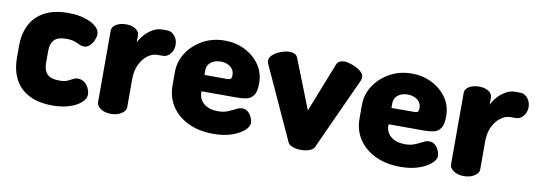

<svg xmlns="http://www.w3.org/2000/svg" viewBox="-46 -738 2805 1006"><g transform="rotate(10 1357.0 -235.0)"><path d="M255 10Q176 10 125.5 -18Q75 -46 51.5 -94Q28 -142 28 -202V-270Q28 -330 51.5 -378Q75 -426 125 -454Q175 -482 253 -482Q302 -482 340 -470.5Q378 -459 400 -440Q422 -421 422 -399Q422 -385 414.5 -367Q407 -349 393.5 -336Q380 -323 362 -323Q350 -323 338.5 -329Q327 -335 310 -341Q293 -347 266 -347Q221 -347 202 -327Q183 -307 183 -270V-202Q183 -165 202 -145Q221 -125 267 -125Q294 -125 310 -132Q326 -139 337.5 -145.5Q349 -152 362 -152Q383 -152 398 -140Q413 -128 420.5 -110.5Q428 -93 428 -78Q428 -56 405 -35.5Q382 -15 343 -2.5Q304 10 255 10Z M563 0Q530 0 508.5 -15Q487 -30 487 -48V-429Q487 -450 508.5 -463Q530 -476 563 -476Q592 -476 612 -463Q632 -450 632 -429V-392Q642 -414 660.5 -434.5Q679 -455 702.5 -468.5Q726 -482 751 -482H780Q802 -482 818.5 -462Q835 -442 835 -415Q835 -387 818.5 -367Q802 -347 780 -347H751Q724 -347 699 -328.5Q674 -310 658 -277Q642 -244 642 -198V-48Q642 -30 619 -15Q596 0 563 0Z M1109 10Q1035 10 978 -16.5Q921 -43 888.5 -91Q856 -139 856 -202V-275Q856 -331 887 -378Q918 -425 970 -453.5Q1022 -482 1086 -482Q1144 -482 1192.5 -458Q1241 -434 1271 -391.5Q1301 -349 1301 -292Q1301 -247 1286.5 -227.5Q1272 -208 1249.5 -203.5Q1227 -199 1204 -199H1011V-193Q1011 -156 1039 -133.5Q1067 -111 1113 -111Q1144 -111 1166 -120.5Q1188 -130 1205 -139Q1222 -148 1238 -148Q1256 -148 1269 -136Q1282 -124 1288.5 -108Q1295 -92 1295 -80Q1295 -61 1272 -40Q1249 -19 1207.5 -4.5Q1166 10 1109 10ZM1011 -286H1135Q1146 -286 1151 -291Q1156 -296 1156 -310Q1156 -330 1145.5 -343.5Q1135 -357 1118.5 -363.5Q1102 -370 1083 -370Q1065 -370 1048.5 -363.5Q1032 -357 1021.5 -343.5Q1011 -330 1011 -310Z M1577 13Q1554 13 1533.5 6Q1513 -1 1507 -14L1331 -399Q1329 -403 1327.5 -408.5Q1326 -414 1326 -418Q1326 -436 1344 -451Q1362 -466 1386.5 -474.5Q1411 -483 1431 -483Q1445 -483 1457 -477.5Q1469 -472 1474 -458L1577 -197L1680 -458Q1685 -472 1696.5 -477.5Q1708 -483 1722 -483Q1738 -483 1763 -474Q1788 -465 1807.5 -450Q1827 -435 1827 -417Q1827 -412 1826 -408Q1825 -404 1823 -399L1647 -14Q1641 -1 1620.5 6Q1600 13 1577 13Z M2104 10Q2030 10 1973 -16.5Q1916 -43 1883.5 -91Q1851 -139 1851 -202V-275Q1851 -331 1882 -378Q1913 -425 1965 -453.5Q2017 -482 2081 -482Q2139 -482 2187.5 -458Q2236 -434 2266 -391.5Q2296 -349 2296 -292Q2296 -247 2281.5 -227.5Q2267 -208 2244.5 -203.5Q2222 -199 2199 -199H2006V-193Q2006 -156 2034 -133.5Q2062 -111 2108 -111Q2139 -111 2161 -120.5Q2183 -130 2200 -139Q2217 -148 2233 -148Q2251 -148 2264 -136Q2277 -124 2283.5 -108Q2290 -92 2290 -80Q2290 -61 2267 -40Q2244 -19 2202.5 -4.5Q2161 10 2104 10ZM2006 -286H2130Q2141 -286 2146 -291Q2151 -296 2151 -310Q2151 -330 2140.5 -343.5Q2130 -357 2113.5 -363.5Q2097 -370 2078 -370Q2060 -370 2043.5 -363.5Q2027 -357 2016.5 -343.5Q2006 -330 2006 -310Z M2441 0Q2408 0 2386.5 -15Q2365 -30 2365 -48V-429Q2365 -450 2386.5 -463Q2408 -476 2441 -476Q2470 -476 2490 -463Q2510 -450 2510 -429V-392Q2520 -414 2538.5 -434.5Q2557 -455 2580.5 -468.5Q2604 -482 2629 -482H2658Q2680 -482 2696.5 -462Q2713 -442 2713 -415Q2713 -387 2696.5 -367Q2680 -347 2658 -347H2629Q2602 -347 2577 -328.5Q2552 -310 2536 -277Q2520 -244 2520 -198V-48Q2520 -30 2497 -15Q2474 0 2441 0Z"/></g></svg>

Font: Dosis ExtraLight ExtraBold
Style: Regular
Weight: 800
Version: Version 3.001; ttfautohint (v1.8.2)